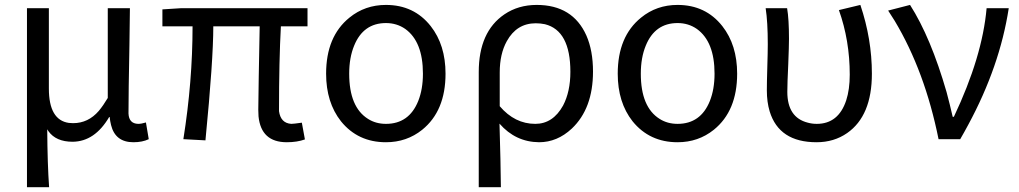

<svg xmlns="http://www.w3.org/2000/svg" viewBox="-20 -577 4223 796"><path d="M91.8 199.2V-543H182.6V-210Q182.6 -79.1 265.6 -67.4Q274.4 -66.4 283.2 -66.4Q345.7 -66.4 389.6 -117.2Q408.2 -139.6 426.8 -170.9V-543H518.6Q517.6 -493.2 516.6 -390.6Q512.7 -192.4 512.7 -106.4Q514.6 -64.5 552.7 -63.5Q566.4 -63.5 585 -69.3L596.7 0Q570.3 12.7 533.2 12.7Q458 12.7 440.4 -58.6Q436.5 -74.2 434.6 -91.8H432.6Q373 9.8 281.2 10.7Q211.9 10.7 180.7 -33.2Q177.7 -37.1 175.8 -41Q176.8 105.5 183.6 199.2Z M1168.9 12.7Q1062.5 12.7 1051.8 -94.7Q1050.8 -108.4 1050.8 -122.1Q1050.8 -148.4 1052.7 -258.8Q1055.7 -404.3 1056.6 -467.8H864.3Q864.3 -328.1 832 2Q832 3.9 832 4.9L740.2 0Q778.3 -239.3 778.3 -467.8H653.3V-538.1L730.5 -543H1254.9V-467.8H1144.5Q1136.7 -326.2 1136.7 -116.2Q1143.6 -66.4 1187.5 -63.5Q1197.3 -63.5 1231.4 -68.4L1244.1 1Q1211.9 12.7 1168.9 12.7Z M1580.1 12.7Q1463.9 12.7 1393.6 -74.2Q1332 -152.3 1332 -271.5Q1332 -425.8 1428.7 -503.9Q1493.2 -556.6 1580.1 -556.6Q1696.3 -556.6 1765.6 -468.8Q1827.1 -390.6 1827.1 -271.5Q1827.1 -117.2 1730.5 -39.1Q1666 12.7 1580.1 12.7ZM1580.1 -63.5Q1675.8 -63.5 1713.9 -158.2Q1733.4 -207 1733.4 -271.5Q1733.4 -404.3 1660.2 -457Q1625 -481.4 1580.1 -481.4Q1486.3 -481.4 1448.2 -387.7Q1427.7 -337.9 1427.7 -271.5Q1427.7 -132.8 1505.9 -84Q1538.1 -63.5 1580.1 -63.5Z M1964.8 199.2V-278.3Q1964.8 -445.3 2071.3 -517.6Q2128.9 -556.6 2205.1 -556.6Q2354.5 -556.6 2411.1 -429.7Q2438.5 -367.2 2438.5 -280.3Q2438.5 -127 2350.6 -43.9Q2290 12.7 2214.8 12.7Q2117.2 11.7 2050.8 -64.5Q2055.7 95.7 2056.6 199.2ZM2199.2 -63.5Q2272.5 -63.5 2314.5 -139.6Q2344.7 -197.3 2344.7 -279.3Q2344.7 -450.2 2239.3 -476.6Q2220.7 -480.5 2201.2 -480.5Q2122.1 -480.5 2081.1 -406.2Q2051.8 -353.5 2051.8 -276.4V-136.7Q2114.3 -63.5 2199.2 -63.5Z M2789.1 12.7Q2672.9 12.7 2602.5 -74.2Q2541 -152.3 2541 -271.5Q2541 -425.8 2637.7 -503.9Q2702.1 -556.6 2789.1 -556.6Q2905.3 -556.6 2974.6 -468.8Q3036.1 -390.6 3036.1 -271.5Q3036.1 -117.2 2939.5 -39.1Q2875 12.7 2789.1 12.7ZM2789.1 -63.5Q2884.8 -63.5 2922.9 -158.2Q2942.4 -207 2942.4 -271.5Q2942.4 -404.3 2869.1 -457Q2834 -481.4 2789.1 -481.4Q2695.3 -481.4 2657.2 -387.7Q2636.7 -337.9 2636.7 -271.5Q2636.7 -132.8 2714.8 -84Q2747.1 -63.5 2789.1 -63.5Z M3365.2 12.7Q3210 12.7 3170.9 -115.2Q3159.2 -154.3 3159.2 -202.1Q3159.2 -234.4 3161.1 -297.9Q3163.1 -361.3 3163.1 -393.6Q3163.1 -486.3 3154.3 -543H3243.2Q3251 -498 3251 -416Q3251 -386.7 3248 -311.5Q3244.1 -230.5 3244.1 -196.3Q3244.1 -89.8 3329.1 -68.4Q3346.7 -63.5 3366.2 -63.5Q3456.1 -63.5 3488.3 -161.1Q3502.9 -206.1 3502.9 -267.6Q3502.9 -409.2 3458 -535.2L3546.9 -556.6Q3594.7 -415 3594.7 -271.5Q3594.7 -96.7 3492.2 -25.4Q3437.5 12.7 3365.2 12.7Z M3871.1 0Q3814.5 -281.2 3689.5 -490.2Q3675.8 -512.7 3662.1 -533.2L3752.9 -556.6Q3838.9 -421.9 3904.3 -195.3Q3918.9 -140.6 3929.7 -92.8H3934.6Q4052.7 -341.8 4070.3 -543H4162.1Q4125 -301.8 3994.1 -59.6Q3978.5 -30.3 3960.9 0Z"/></svg>

Font: Taipei Sans TC Beta
Style: Regular
Weight: 400
Designer: JT Foundry
Foundry: JT Foundry
Version: Version 1.000